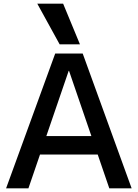

<svg xmlns="http://www.w3.org/2000/svg" viewBox="-20 -1020 746 1040"><path d="M13 0 279 -730H428L693 0H572L354 -636H352L134 0ZM151 -183V-283H556V-183ZM303 -780 182 -1000H322L413 -780Z"/></svg>

Font: M PLUS 1 Medium
Style: Regular
Weight: 500
Designer: Coji Morishita
Foundry: UNDERFOREST DESIGN
Version: Version 1.001